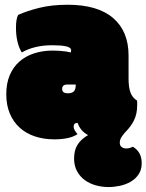

<svg xmlns="http://www.w3.org/2000/svg" viewBox="-20 -566 604 792"><path d="M256.8 -217.3Q236.3 -217.3 236.3 -198.7Q236.3 -181.2 260.3 -181.2Q276.9 -181.2 284.7 -189Q292.5 -196.8 292.5 -217.3ZM283.7 -43Q283.7 -31.2 299.8 -12.7Q268.1 8.8 204.1 8.8Q160.2 8.8 123.8 -3.4Q87.4 -15.6 61.3 -39.3Q35.2 -63 20.5 -97.7Q5.9 -132.3 5.9 -177.7Q5.9 -221.7 20 -255.4Q34.2 -289.1 59.8 -311.8Q85.4 -334.5 120.8 -345.9Q156.2 -357.4 198.2 -357.4Q212.4 -357.4 226.1 -356.4Q239.7 -355.5 252.9 -353.5Q261.7 -351.6 266.4 -350.8Q271 -350.1 272 -349.6Q273.4 -355 273.4 -357.9Q273.4 -370.6 252.2 -375Q231 -379.4 195.8 -379.4Q121.6 -379.4 69.8 -349.6Q45.9 -389.6 45.9 -452.1Q45.9 -487.8 54.7 -504.4Q89.8 -520.5 141.1 -533.4Q192.4 -546.4 259.3 -546.4Q382.8 -546.4 446.5 -491.7Q510.3 -437 510.3 -336.9V-241.2Q510.3 -206.1 518.1 -184.6Q525.9 -163.1 545.4 -150.9Q545.9 -149.4 545.9 -141.6V-132.8Q545.9 -113.8 542.5 -98.1Q539.1 -82.5 532.5 -69.1Q525.9 -55.7 516.6 -43.5Q507.3 -31.2 495.6 -19.5Q483.9 -5.9 479 3.2Q474.1 12.2 474.1 22.9Q474.1 34.7 481.9 40.5Q489.7 46.4 501 46.4Q514.6 46.4 527.8 39.1Q564.5 60.5 564.5 106.9Q564.5 134.3 551.8 153.1Q539.1 171.9 519 183.6Q499 195.3 474.9 200.4Q450.7 205.6 427.7 205.6Q400.9 205.6 375.2 198.5Q349.6 191.4 329.6 176.8Q309.6 162.1 297.6 139.9Q285.6 117.7 285.6 87.9Q285.6 52.7 300.5 30Q315.4 7.3 343.3 -8.8Q311.5 -25.4 300.3 -59.1Q283.7 -59.1 283.7 -43Z"/></svg>

Font: Modak sl
Style: Regular
Weight: 400
Designer: Sarang Kulkarni, Maithili Shingre, Noopur Datye
Foundry: Ek Type
Version: Version 1.036;PS Version 1.000;hotconv 1.0.79;makeotf.lib2.5